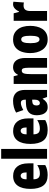

<svg xmlns="http://www.w3.org/2000/svg" viewBox="1166 -1966 810 3181"><g transform="rotate(-90 1570.5 -375.0)"><path d="M246 -562Q345 -562 400 -497Q455 -432 455 -310V-225H191Q191 -170 214 -144.5Q237 -119 285 -119Q323 -119 356 -129Q389 -139 427 -162V-30Q391 -9 350 0.5Q309 10 261 10Q141 10 86.5 -63Q32 -136 32 -274Q32 -413 86 -487.5Q140 -562 246 -562ZM250 -437Q225 -437 208 -415Q191 -393 191 -339H305Q305 -392 290 -414.5Q275 -437 250 -437Z M694 0H532V-760H694Z M991 -562Q1090 -562 1145 -497Q1200 -432 1200 -310V-225H936Q936 -170 959 -144.5Q982 -119 1030 -119Q1068 -119 1101 -129Q1134 -139 1172 -162V-30Q1136 -9 1095 0.5Q1054 10 1006 10Q886 10 831.5 -63Q777 -136 777 -274Q777 -413 831 -487.5Q885 -562 991 -562ZM995 -437Q970 -437 953 -415Q936 -393 936 -339H1050Q1050 -392 1035 -414.5Q1020 -437 995 -437Z M1493 -563Q1576 -563 1624 -513.5Q1672 -464 1672 -363V0H1555L1528 -73H1525Q1498 -31 1466.5 -10.5Q1435 10 1383 10Q1336 10 1307 -16Q1278 -42 1265 -83Q1252 -124 1252 -169Q1252 -258 1299.5 -301.5Q1347 -345 1438 -349L1510 -352V-366Q1510 -434 1457 -434Q1410 -434 1338 -393L1296 -513Q1337 -537 1386.5 -550Q1436 -563 1493 -563ZM1480 -245Q1414 -242 1414 -176Q1414 -119 1453 -119Q1477 -119 1493.5 -141Q1510 -163 1510 -198V-247Z M2049 -563Q2121 -563 2161 -510Q2201 -457 2201 -360V0H2039V-308Q2039 -363 2030 -391Q2021 -419 1991 -419Q1957 -419 1945 -383Q1933 -347 1933 -253V0H1771V-553H1898L1916 -485H1925Q1963 -563 2049 -563Z M2733 -278Q2733 -225 2721.5 -173.5Q2710 -122 2684 -80.5Q2658 -39 2614.5 -14.5Q2571 10 2507 10Q2448 10 2405.5 -14Q2363 -38 2335.5 -79Q2308 -120 2295 -171.5Q2282 -223 2282 -278Q2282 -358 2305 -422.5Q2328 -487 2378 -525Q2428 -563 2509 -563Q2610 -563 2671.5 -489Q2733 -415 2733 -278ZM2446 -276Q2446 -125 2508 -125Q2542 -125 2555.5 -163.5Q2569 -202 2569 -278Q2569 -354 2555.5 -391Q2542 -428 2508 -428Q2476 -428 2461 -391Q2446 -354 2446 -276Z M3088 -563Q3098 -563 3108 -562Q3118 -561 3133 -557L3120 -383Q3101 -389 3070 -389Q3022 -389 3000.5 -360.5Q2979 -332 2979 -278V0H2817V-553H2941L2964 -465H2972Q2982 -488 2998.5 -510.5Q3015 -533 3038 -548Q3061 -563 3088 -563Z"/></g></svg>

Font: Noto Sans Thai Looped ExtraCondensed Black
Style: Regular
Weight: 900
Width: 2
Designer: Sasikarn Vongin, Ben Mitchell
Foundry: The Fontpad Ltd
Version: Version 1.001; ttfautohint (v1.8.4.7-5d5b)